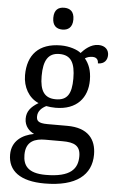

<svg xmlns="http://www.w3.org/2000/svg" viewBox="-64 -803 666 1086"><g transform="rotate(5 269.0 -260.0)"><path d="M256 -636C287 -636 313 -652 313 -698C313 -745 287 -760 256 -760C224 -760 199 -745 199 -698C199 -652 224 -636 256 -636ZM231 240C412 240 496 168 496 53C496 -33 450 -96 331 -96H218C166 -96 156 -110 156 -134C156 -164 177 -184 203 -197C216 -194 240 -192 256 -192C377 -192 436 -265 436 -364C436 -421 420 -457 397 -485C410 -493 423 -497 440 -497C467 -497 473 -478 473 -463C510 -463 526 -487 526 -515C526 -543 507 -567 467 -567C423 -567 389 -534 370 -513C351 -530 304 -546 256 -546C130 -546 68 -476 68 -361C68 -294 101 -234 158 -210C113 -183 93 -156 93 -116C93 -73 121 -46 148 -34C82 -22 23 16 23 94C23 186 92 240 231 240ZM253 -240C189 -240 162 -279 162 -364C162 -453 188 -497 252 -497C317 -497 342 -455 342 -365C342 -278 318 -240 253 -240ZM233 191C131 191 104 147 104 88C104 9 158 -7 214 -7H312C378 -7 414 9 414 70C414 140 376 191 233 191Z"/></g></svg>

Font: Noto Serif Balinese
Style: Regular
Weight: 400
Designer: Monotype Design Team
Foundry: Monotype Imaging Inc.
Version: Version 2.005